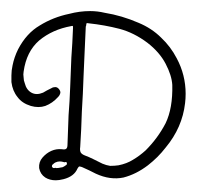

<svg xmlns="http://www.w3.org/2000/svg" viewBox="-25 -334 347 338"><path d="M103.5 -284.2Q103.5 -286.1 103.5 -287.1Q103.5 -289.1 100.6 -288.1Q67.4 -282.2 43.9 -262.7Q21.5 -243.2 16.6 -208Q15.6 -203.1 16.6 -197.3Q16.6 -192.4 18.6 -187.5Q21.5 -175.8 30.3 -170.9Q39.1 -166 50.8 -170.9Q54.7 -172.9 57.6 -174.8Q61.5 -176.8 65.4 -178.7Q68.4 -180.7 72.3 -180.7Q76.2 -180.7 79.1 -176.8Q82 -172.9 81.1 -169.9Q80.1 -166 77.1 -163.1Q67.4 -152.3 54.7 -147.5Q43 -143.6 29.3 -147.5Q13.7 -152.3 5.9 -163.1Q-2.9 -173.8 -4.9 -189.5Q-4.9 -195.3 -4.9 -201.2Q-4.9 -210 -2.9 -218.8Q0 -233.4 6.8 -247.1Q21.5 -275.4 44.9 -289.1Q68.4 -303.7 96.7 -309.6Q115.2 -314.5 133.8 -314.5Q146.5 -314.5 159.2 -311.5Q189.5 -306.6 218.8 -293.9Q242.2 -284.2 258.8 -267.6Q275.4 -252 286.1 -231.4Q301.8 -202.1 301.8 -168.9Q301.8 -160.2 300.8 -152.3Q295.9 -109.4 266.6 -74.2Q259.8 -65.4 252 -57.6Q244.1 -49.8 235.4 -43Q214.8 -27.3 192.4 -21.5Q168.9 -16.6 143.6 -28.3Q137.7 -31.2 131.8 -34.2Q125 -37.1 119.1 -40Q116.2 -41 115.2 -41Q113.3 -41 111.3 -37.1Q105.5 -23.4 86.9 -18.6Q79.1 -16.6 73.2 -16.6Q62.5 -16.6 54.7 -21.5Q45.9 -27.3 43.9 -38.1Q43 -48.8 49.8 -56.6Q56.6 -64.5 65.4 -68.4Q74.2 -72.3 84 -71.3Q89.8 -70.3 91.8 -72.3Q93.8 -74.2 93.8 -79.1Q94.7 -104.5 95.7 -130.9Q97.7 -156.2 98.6 -181.6Q99.6 -207 100.6 -232.4Q102.5 -257.8 103.5 -284.2ZM234.4 -258.8Q210.9 -276.4 185.5 -283.2Q159.2 -290 130.9 -293Q127 -293.9 127 -292Q127 -289.1 126 -287.1Q125 -265.6 124 -243.2Q123 -221.7 122.1 -200.2Q121.1 -168.9 119.1 -137.7Q118.2 -106.4 116.2 -75.2Q115.2 -69.3 117.2 -65.4Q119.1 -62.5 124 -60.5Q131.8 -57.6 139.6 -53.7Q147.5 -49.8 155.3 -45.9Q162.1 -43 168.9 -42Q176.8 -42 183.6 -43Q198.2 -45.9 209 -52.7Q220.7 -59.6 231.4 -69.3Q252.9 -90.8 266.6 -117.2Q279.3 -143.6 278.3 -184.6Q277.3 -201.2 266.6 -221.7Q255.9 -242.2 234.4 -258.8ZM87.9 -41Q89.8 -42 90.8 -43Q92.8 -43.9 92.8 -45.9Q92.8 -48.8 90.8 -48.8Q87.9 -47.9 86.9 -48.8Q83 -49.8 80.1 -49.8Q76.2 -49.8 72.3 -47.9Q70.3 -46.9 68.4 -44.9Q66.4 -43.9 66.4 -41Q67.4 -38.1 70.3 -38.1Q72.3 -39.1 74.2 -38.1Q78.1 -38.1 82 -39.1Q85 -39.1 87.9 -41Z"/></svg>

Font: Chain Script-Pehr4
Style: Regular
Weight: 400
Designer: Pehr
Version: Version 1.0